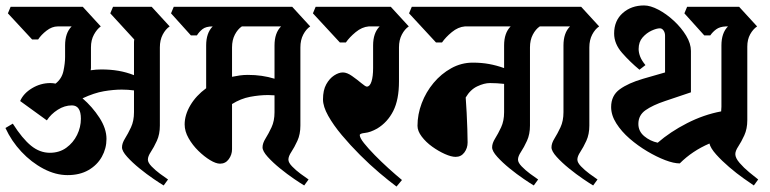

<svg xmlns="http://www.w3.org/2000/svg" viewBox="-42 -664 2828 705"><path d="M328 -567Q314 -557 303 -537Q292 -517 292 -490V-422Q292 -418 292 -414Q292 -410 291 -406Q311 -409 330 -409Q364 -409 393 -404Q422 -399 450 -388V-497Q450 -502 450 -508Q450 -514 451 -519L363 -615L373 -639H515L581 -567Q566 -557 555.5 -537Q545 -517 545 -490V-203Q545 -171 534 -147Q523 -123 512 -106.5Q501 -90 501 -78Q501 -67 514.5 -53Q528 -39 545.5 -26Q563 -13 575 -5L559 17Q547 10 522 -7Q497 -24 470.5 -45.5Q444 -67 425 -88Q406 -109 406 -123Q406 -138 417 -155.5Q428 -173 439 -196.5Q450 -220 450 -252V-332Q428 -335 405 -335Q375 -335 339.5 -329Q304 -323 261 -303Q297 -272 323 -232Q349 -192 349 -154Q349 -119 332 -88.5Q315 -58 283 -39.5Q251 -21 206 -21Q162 -21 117.5 -44.5Q73 -68 36.5 -107Q0 -146 -22 -194L5 -210Q40 -155 72 -129Q104 -103 141 -103Q176 -103 201.5 -121.5Q227 -140 241 -168.5Q255 -197 255 -228Q255 -277 222 -277Q195 -277 170 -261Q145 -245 130 -222L32 -293Q44 -321 75.5 -340Q107 -359 143 -359Q148 -359 152.5 -358.5Q157 -358 162 -357Q185 -375 191 -403.5Q197 -432 197 -455V-497Q197 -543 221 -567H170Q149 -567 129 -551.5Q109 -536 98 -519H76L-13 -615L-3 -639H262Z M636 -207Q636 -242 657 -277.5Q678 -313 715 -340V-497Q715 -543 739 -567Q714 -567 701.5 -557Q689 -547 681 -534H659L586 -615L596 -639H1031L1097 -567Q1082 -557 1071.5 -537Q1061 -517 1061 -490V-203Q1061 -171 1050 -147Q1039 -123 1028 -106.5Q1017 -90 1017 -78Q1017 -67 1030.5 -53Q1044 -39 1061.5 -26Q1079 -13 1091 -5L1075 17Q1063 10 1038 -7Q1013 -24 986.5 -45.5Q960 -67 941 -88Q922 -109 922 -123Q922 -138 933 -155.5Q944 -173 955 -196.5Q966 -220 966 -252V-314Q960 -314 954 -314.5Q948 -315 943 -315Q911 -315 876.5 -308.5Q842 -302 810 -282V-116Q810 -96 798 -79.5Q786 -63 766 -63Q751 -63 729.5 -76Q708 -89 686.5 -110Q665 -131 650.5 -156.5Q636 -182 636 -207ZM966 -497Q966 -543 990 -567H846Q831 -557 820.5 -537Q810 -517 810 -490V-382Q824 -385 838.5 -387Q853 -389 868 -389Q895 -389 919 -385.5Q943 -382 966 -375Z M1459 -567Q1444 -557 1433.5 -537Q1423 -517 1423 -490V-365Q1423 -298 1402 -256.5Q1381 -215 1343 -192Q1318 -178 1298.5 -176Q1279 -174 1279 -168Q1279 -158 1294.5 -138.5Q1310 -119 1334 -94.5Q1358 -70 1384.5 -46Q1411 -22 1434 -3L1414 21Q1387 1 1351.5 -29Q1316 -59 1280 -95Q1244 -131 1213 -168Q1182 -205 1163 -239Q1144 -273 1144 -299Q1144 -333 1156 -354.5Q1168 -376 1185 -387Q1202 -398 1217 -398Q1232 -398 1250.5 -385Q1269 -372 1284.5 -359Q1300 -346 1305 -346Q1316 -346 1322 -364.5Q1328 -383 1328 -414V-497Q1328 -543 1352 -567H1312Q1287 -565 1264 -546Q1241 -527 1228 -508H1206L1107 -615L1117 -639H1393Z M1904 -203Q1904 -171 1893 -147Q1882 -123 1871 -106.5Q1860 -90 1860 -78Q1860 -67 1873.5 -53Q1887 -39 1904.5 -26Q1922 -13 1934 -5L1918 17Q1906 10 1881 -7Q1856 -24 1829.5 -45.5Q1803 -67 1784 -88Q1765 -109 1765 -123Q1765 -138 1776 -155.5Q1787 -173 1798 -196.5Q1809 -220 1809 -252V-356Q1782 -359 1757 -359Q1736 -359 1710.5 -347Q1685 -335 1668 -306Q1670 -281 1671.5 -250Q1673 -219 1674 -190Q1675 -161 1675 -141Q1675 -120 1663 -104Q1651 -88 1631 -88Q1615 -88 1591.5 -98.5Q1568 -109 1545 -125.5Q1522 -142 1506.5 -162.5Q1491 -183 1491 -202Q1491 -244 1506.5 -285Q1522 -326 1550 -359.5Q1578 -393 1615 -413.5Q1652 -434 1694 -434Q1726 -434 1753.5 -429Q1781 -424 1809 -414V-497Q1809 -543 1833 -567H1665Q1640 -565 1617 -546Q1594 -527 1581 -508H1559L1460 -615L1470 -639H1874L1940 -567Q1925 -557 1914.5 -537Q1904 -517 1904 -490Z M2122 -203Q2122 -171 2111 -147Q2100 -123 2089 -106.5Q2078 -90 2078 -78Q2078 -67 2091.5 -53Q2105 -39 2122.5 -26Q2140 -13 2152 -5L2136 17Q2124 10 2099 -7Q2074 -24 2047.5 -45.5Q2021 -67 2002 -88Q1983 -109 1983 -123Q1983 -138 1994 -155.5Q2005 -173 2016 -196.5Q2027 -220 2027 -252V-497Q2027 -543 2051 -567H1853L1831 -639H2092L2158 -567Q2143 -557 2132.5 -537Q2122 -517 2122 -490Z M2607 -497Q2607 -543 2631 -567H2623Q2601 -566 2588 -556.5Q2575 -547 2566 -534H2544L2471 -615L2481 -639H2672L2738 -567Q2723 -557 2712.5 -538Q2702 -519 2702 -493V-223Q2702 -191 2691 -167Q2680 -143 2669 -126.5Q2658 -110 2658 -98Q2658 -84 2673.5 -66Q2689 -48 2709 -31.5Q2729 -15 2742 -5L2726 17Q2714 9 2688.5 -9Q2663 -27 2635.5 -50.5Q2608 -74 2587.5 -97Q2567 -120 2563 -137Q2500 -110 2454 -64Q2432 -64 2400.5 -76Q2369 -88 2334.5 -108.5Q2300 -129 2270 -155Q2240 -181 2221 -211Q2202 -241 2202 -271Q2202 -313 2233.5 -336Q2265 -359 2320 -375L2400 -398V-533Q2400 -544 2394.5 -552Q2389 -560 2381 -560Q2369 -560 2350.5 -551.5Q2332 -543 2317.5 -526.5Q2303 -510 2303 -484Q2303 -471 2308.5 -456.5Q2314 -442 2328 -425L2306 -408Q2272 -436 2242.5 -469.5Q2213 -503 2213 -541Q2213 -588 2244.5 -616Q2276 -644 2323 -644Q2346 -644 2375.5 -628.5Q2405 -613 2432.5 -587.5Q2460 -562 2477.5 -533Q2495 -504 2495 -477V-325L2400 -293Q2355 -278 2328.5 -259.5Q2302 -241 2302 -209Q2302 -182 2323.5 -164Q2345 -146 2373 -140Q2419 -180 2480.5 -211.5Q2542 -243 2606 -255Q2606 -260 2606.5 -264Q2607 -268 2607 -272Z"/></svg>

Font: Jaini Purva
Style: Regular
Weight: 400
Designer: Maithili Shingre, Girish Dalvi (Devanagari), Taresh Vohra (Latin)
Foundry: Ek Type
Version: Version 2.000; ttfautohint (v1.8.4.7-5d5b)